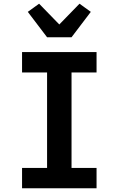

<svg xmlns="http://www.w3.org/2000/svg" viewBox="-20 -1016 640 1036"><path d="M99 0V-110H234V-625H99V-735H501V-625H366V-110H501V0ZM234 -815 130 -952 191 -996 300 -884 409 -996 470 -952 366 -815Z"/></svg>

Font: Iosevka HT Extrabold Extended
Style: Regular
Weight: 800
Width: 7
Monospace: yes
Designer: Belleve Invis
Foundry: Belleve Invis
Version: Version 32.3.0; ttfautohint (v1.8.4)